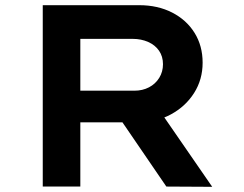

<svg xmlns="http://www.w3.org/2000/svg" viewBox="-20 -720 942 741"><path d="M145 0V-700H517Q589 -700 644.5 -671.5Q700 -643 731 -593Q762 -543 762 -478Q762 -413 729 -361Q696 -309 639.5 -278.5Q583 -248 513 -248H290V0ZM622 0 406 -316 563 -341 799 1ZM290 -370H499Q530 -370 555 -383Q580 -396 594.5 -419.5Q609 -443 609 -472Q609 -502 594 -524Q579 -546 552 -558Q525 -570 492 -570H290Z"/></svg>

Font: Lexend Mega SemiBold
Style: Regular
Weight: 600
Designer: Bonnie Shaver-Troup, Thomas Jockin
Foundry: Lexend
Version: Version 1.007